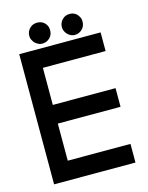

<svg xmlns="http://www.w3.org/2000/svg" viewBox="-107 -757 635 825"><g transform="rotate(-15 211.0 -345.0)"><path d="M30 0H392V-83H113V-248H392V-331H113V-496H392V-579H30ZM283 -597C296 -597 307 -602 316 -611C325 -620 329 -631 329 -644C329 -648 329 -652 328 -656C327 -660 325 -664 323 -667C321 -670 319 -674 316 -677C313 -680 310 -682 307 -684C303 -686 299 -688 295 -689C291 -690 287 -690 283 -690C270 -690 260 -686 251 -677C242 -668 237 -657 237 -644C237 -631 242 -620 251 -611C260 -602 270 -597 283 -597ZM138 -597C151 -597 163 -602 172 -611C181 -620 185 -631 185 -644C185 -657 181 -668 172 -677C163 -686 152 -690 139 -690C126 -690 115 -686 106 -677C97 -668 92 -657 92 -644C92 -637 93 -631 96 -626C99 -621 101 -616 106 -611C110 -607 115 -604 121 -601C126 -598 132 -597 138 -597Z"/></g></svg>

Font: Kunika
Style: Regular
Weight: 400
Designer: Leo Kuroshita
Foundry: kurogedelic
Version: Version 1.000;PS 001.000;hotconv 1.0.88;makeotf.lib2.5.64775